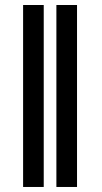

<svg xmlns="http://www.w3.org/2000/svg" viewBox="-20 -743 406 763"><path d="M153.8 -723.1V0H71.8V-723.1ZM286.1 -723.1V0H204.1V-723.1Z"/></svg>

Font: Inter 16pt Medium
Style: Regular
Weight: 500
Version: Version 4.001;git-66647c0bb